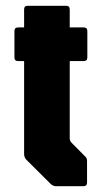

<svg xmlns="http://www.w3.org/2000/svg" viewBox="-20 -645 352 665"><path d="M175 0Q163.5 0 155 -8.5L71.5 -91.5Q63.5 -100 63.5 -111.5V-433.5H42.5Q30 -433.5 30 -446V-537.5Q30 -550 42.5 -550H63.5V-612.5Q63.5 -625 76 -625H209Q221.5 -625 221.5 -612.5V-550H270Q282.5 -550 282.5 -537.5V-446Q282.5 -433.5 270 -433.5H221.5V-166.5Q221.5 -157 227.5 -151L276.5 -101.5Q281.5 -97 281.5 -86.5V-12.5Q281.5 0 269 0Z"/></svg>

Font: Jaro
Style: Regular
Weight: 400
Designer: Agyei Archer, Celine Hurka, Mirko Velimirović
Version: Version 1.000